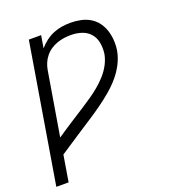

<svg xmlns="http://www.w3.org/2000/svg" viewBox="-136 -634 870 955"><g transform="rotate(-20 299.5 -156.5)"><path d="M-1 215 121 -520H186L175 -454Q191 -473 211 -488Q231 -503 253 -512Q275 -521 298 -524.5Q321 -528 344 -528Q371 -528 397.5 -522.5Q424 -517 446 -504Q468 -491 483.5 -470.5Q499 -450 507 -425.5Q515 -401 517 -374Q519 -347 515 -320Q509 -285 492 -251.5Q475 -218 450.5 -189.5Q426 -161 397 -136.5Q368 -112 337.5 -90Q307 -68 275.5 -47.5Q244 -27 212.5 -6.5Q181 14 150 34.5Q119 55 87 76L64 215ZM101 -9Q126 -26 151 -42.5Q176 -59 202 -75.5Q228 -92 253.5 -108.5Q279 -125 304 -142Q329 -159 352.5 -178.5Q376 -198 396.5 -221Q417 -244 431 -270.5Q445 -297 450 -325Q454 -355 449 -383Q444 -411 426.5 -431.5Q409 -452 382 -461Q355 -470 325 -470Q307 -470 288.5 -467.5Q270 -465 251.5 -458.5Q233 -452 216.5 -441Q200 -430 187.5 -414.5Q175 -399 167.5 -381Q160 -363 157 -344Z"/></g></svg>

Font: Iosevka Light Extended
Style: Italic
Weight: 300
Width: 7
Italic angle: -9°
Monospace: yes
Designer: Belleve Invis
Foundry: Belleve Invis
Version: Version 32.5.0; ttfautohint (v1.8.4)